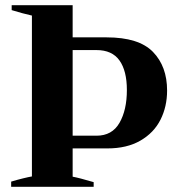

<svg xmlns="http://www.w3.org/2000/svg" viewBox="-20 -720 684 740"><path d="M23 -20Q46 -27 68.5 -32.5Q91 -38 103 -40V-660Q67 -668 25 -681V-700H260V-576H391Q515 -576 569.5 -520Q624 -464 624 -371Q624 -309 598.5 -258.5Q573 -208 521 -178Q469 -148 394 -148H260V-39Q283 -35 341 -18V0H23ZM352 -197Q412 -197 440.5 -246.5Q469 -296 469 -373Q469 -447 440.5 -487Q412 -527 352 -527H260V-197Z"/></svg>

Font: Trirong
Style: Bold
Weight: 700
Designer: Katatrad Team
Foundry: CadsonDemak
Version: Version 1.001